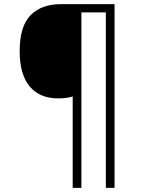

<svg xmlns="http://www.w3.org/2000/svg" viewBox="-20 -780 695 927"><path d="M533 127H491V-720H373V127H331V-314Q300 -305 260 -305Q172 -305 123.5 -362.5Q75 -420 75 -533Q75 -653 127.5 -706.5Q180 -760 275 -760H533Z"/></svg>

Font: Noto Sans Light
Style: Regular
Weight: 300
Designer: Monotype Design Team
Foundry: Monotype Imaging Inc.
Version: Version 2.007